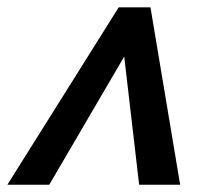

<svg xmlns="http://www.w3.org/2000/svg" viewBox="-74 -508 574 528"><path d="M-53.7 0 252.4 -487.8H339.8L421.4 0H308.6L267.6 -352.5L61.5 0Z"/></svg>

Font: Acari Sans SemiBold
Style: Italic
Weight: 600
Italic angle: -13°
Designer: Alfredo Marco Pradil and Stefan Peev
Foundry: Hanken Design Co.
Version: Version 1.045;January 11, 2019;FontCreator 11.5.0.2425 64-bi